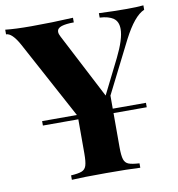

<svg xmlns="http://www.w3.org/2000/svg" viewBox="-87 -781 790 854"><g transform="rotate(-10 308.0 -354.5)"><path d="M617 -709V-689Q571 -670 521 -573L403 -339V-280H553V-260H403V-106Q403 -68 408.5 -51Q414 -34 429 -28Q444 -22 478 -20V0Q424 -3 324 -3Q217 -3 169 0V-20Q202 -22 217.5 -28Q233 -34 238.5 -51Q244 -68 244 -106V-260H84V-280H241L51 -632Q20 -688 -7 -688V-709Q37 -704 111 -704Q204 -704 299 -709V-688Q264 -688 243.5 -681.5Q223 -675 223 -658Q223 -649 230 -636L382 -343L460 -499Q499 -578 499 -623Q499 -657 477.5 -672Q456 -687 416 -689V-709Q484 -706 541 -706Q587 -706 617 -709Z"/></g></svg>

Font: Playfair Display SC
Style: Bold
Weight: 700
Designer: Claus Eggers Sørensen
Foundry: Claus Eggers Sørensen
Version: Version 1.200; ttfautohint (v1.6)